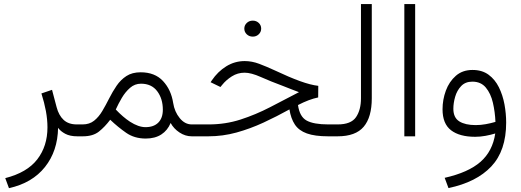

<svg xmlns="http://www.w3.org/2000/svg" viewBox="-20 -683 2611 962"><path d="M367.2 0Q330.6 0 306.9 -12.7Q283.2 -25.4 271 -42.5Q269 73.7 205.3 153.8Q141.6 233.9 24.9 259.8L6.3 209.5Q115.7 181.6 166.7 115.5Q217.8 49.3 217.8 -44.9Q217.8 -84 210 -126.5Q202.1 -168.9 187.5 -214.8L240.7 -232.9L263.7 -146Q274.4 -105 298.8 -82.3Q323.2 -59.6 364.7 -59.6H388.2V0Z M395 0H370.1V-59.6H394Q428.2 -59.6 451.7 -78.4Q475.1 -97.2 492.7 -127Q510.3 -156.7 527.1 -190.2Q543.9 -223.6 564.2 -253.4Q584.5 -283.2 613.3 -302Q642.1 -320.8 684.6 -320.8Q755.9 -320.8 796.6 -277.1Q837.4 -233.4 847.7 -167Q854.5 -123 880.4 -91.3Q906.2 -59.6 940.9 -59.6H961.4V0H940.4Q908.2 0 879.2 -19.3Q850.1 -38.6 835 -66.9Q819.8 -29.8 788.3 -9.3Q756.8 11.2 710 11.2Q653.8 11.2 612.5 -17.3Q571.3 -45.9 532.2 -83Q505.4 -47.4 475.6 -23.7Q445.8 0 395 0ZM686.5 -263.7Q655.3 -263.7 631.6 -242.9Q607.9 -222.2 590.3 -192.4Q572.8 -162.6 560.1 -134.3Q596.2 -96.2 631.3 -73.2Q673.8 -45.9 709 -45.9Q750.5 -45.9 773.2 -68.8Q795.9 -91.8 795.9 -133.3Q795.9 -188.5 767.6 -226.1Q739.3 -263.7 686.5 -263.7Z M1204.1 -539.6Q1204.1 -556.2 1216.3 -567.9Q1228.5 -579.6 1246.6 -579.6Q1264.2 -579.6 1276.4 -568.1Q1288.6 -556.6 1288.6 -539.6Q1288.6 -522.9 1276.4 -511.2Q1264.2 -499.5 1246.6 -499.5Q1228.5 -499.5 1216.3 -511.2Q1204.1 -522.9 1204.1 -539.6ZM1652.8 -59.6V0H1624Q1557.6 0 1517.6 -14.4Q1477.5 -28.8 1457.5 -58.8Q1437.5 -88.9 1430.2 -134.8Q1366.7 -99.6 1300.3 -68.8Q1233.9 -38.1 1165 -19Q1096.2 0 1023.9 0H943.4V-59.6H1025.4Q1109.4 -59.6 1185.1 -84Q1260.7 -108.4 1333 -145.8Q1405.3 -183.1 1478 -221.2Q1464.4 -226.1 1444.6 -233.9Q1424.8 -241.7 1397.5 -252.4Q1335.4 -275.4 1286.9 -297.1Q1238.3 -318.8 1205.6 -318.8Q1170.9 -318.8 1141.8 -300.5Q1112.8 -282.2 1093.3 -257.8L1084.5 -247.1L1035.2 -271L1041 -279.8Q1071.3 -324.7 1113.8 -350.8Q1156.2 -377 1206.1 -377Q1242.2 -377 1278.6 -363.3Q1314.9 -349.6 1355 -331.1Q1429.7 -295.9 1482.9 -276.6Q1536.1 -257.3 1574.7 -252.9L1574.2 -194.8Q1528.8 -185.5 1473.1 -156.7Q1481 -98.6 1516.1 -79.1Q1551.3 -59.6 1625 -59.6Z M1634.8 -59.6H1671.9Q1738.8 -59.6 1763.7 -95.9Q1788.6 -132.3 1788.6 -190.4V-662.6H1842.8V-190.9Q1842.8 -95.7 1802.2 -47.9Q1761.7 0 1671.4 0H1634.8Z M2060.1 -662.6V0H2005.9V-662.6Z M2516.1 -68.8Q2516.1 71.8 2441.7 150.9Q2367.2 230 2227.1 259.3L2208 208Q2326.7 181.2 2387.5 127.9Q2448.2 74.7 2461.4 -14.2Q2439 -7.3 2412.6 -2.4Q2386.2 2.4 2360.8 2.4Q2282.7 2.4 2240 -30.3Q2197.3 -63 2197.3 -135.3Q2197.3 -183.6 2213.9 -228.8Q2230.5 -273.9 2263.9 -303.2Q2297.4 -332.5 2347.7 -332.5Q2395.5 -332.5 2428 -308.6Q2460.4 -284.7 2479.7 -245.6Q2499 -206.5 2507.6 -160.2Q2516.1 -113.8 2516.1 -68.8ZM2363.3 -56.2Q2388.2 -56.2 2413.6 -60.8Q2439 -65.4 2462.4 -72.3Q2460.4 -121.6 2449.7 -168Q2439 -214.4 2414.3 -244.1Q2389.6 -273.9 2346.7 -273.9Q2311.5 -273.9 2290.5 -251.7Q2269.5 -229.5 2260.5 -198Q2251.5 -166.5 2251.5 -138.2Q2251.5 -93.3 2281.5 -74.7Q2311.5 -56.2 2363.3 -56.2Z"/></svg>

Font: Vazirmatn RD ExtraLight
Style: Regular
Weight: 200
Designer: Saber Rastikerdar
Foundry: Saber Rastikerdar
Version: Version 32.102